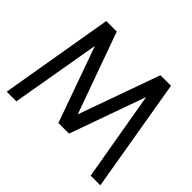

<svg xmlns="http://www.w3.org/2000/svg" viewBox="-159 -908 1117 1117"><g transform="rotate(45 399.5 -350.0)"><path d="M133.7 -700 14.7 0H94.2L189.3 -551.3L356.2 -83.8H443.5L610.5 -551.3L705.5 0H785L666.2 -700H579.5L400.3 -199L220.2 -700Z"/></g></svg>

Font: Unageo Variable
Style: Regular
Weight: 300
Designer: Richard Sepsi
Foundry: Richard Sepsi
Version: Version 2.200